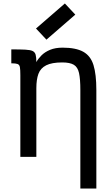

<svg xmlns="http://www.w3.org/2000/svg" viewBox="-20 -902 640 1104"><path d="M442 182V-384Q442 -447 434.5 -481.5Q427 -516 404.5 -529.5Q382 -543 338 -543Q278 -543 245.5 -526.5Q213 -510 201 -477.5Q189 -445 189 -395V0H97V-470L189 -545Q199 -564 218.5 -583.5Q238 -603 268 -615.5Q298 -628 340 -628Q416 -628 458.5 -604.5Q501 -581 517.5 -528Q534 -475 534 -384V182ZM97 -470Q97 -501 94.5 -515.5Q92 -530 81 -534Q70 -538 45 -538V-618Q96 -618 125.5 -616.5Q155 -615 168 -608.5Q181 -602 185 -587Q189 -572 189 -545ZM247 -674 187 -738 353 -882 413 -818Z"/></svg>

Font: Victor Mono SemiBold
Style: Regular
Weight: 600
Monospace: yes
Designer: Rune Bjørnerås
Version: Version 1.561;gftools[0.9.30]